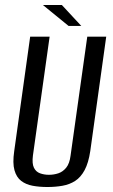

<svg xmlns="http://www.w3.org/2000/svg" viewBox="-20 -738 452 770"><path d="M170 12Q138 12 111 7Q84 2 65 -12.5Q46 -27 38 -55.5Q30 -84 37 -132L101 -591H179L112 -114Q108 -82 116 -65.5Q124 -49 140.5 -43Q157 -37 176 -37Q196 -37 214 -43Q232 -49 245.5 -65.5Q259 -82 263 -114L330 -591H406L342 -132Q335 -85 319.5 -56Q304 -27 281.5 -12.5Q259 2 230.5 7Q202 12 170 12ZM255 -634 152 -718H228L306 -634Z"/></svg>

Font: Alumni Sans Thin Medium
Style: Italic
Weight: 500
Italic angle: -8°
Version: Version 1.016